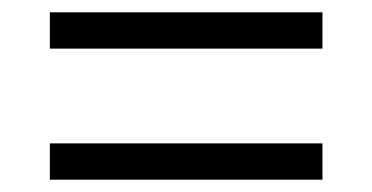

<svg xmlns="http://www.w3.org/2000/svg" viewBox="-20 -513 605 312"><path d="M61 -434H504V-493H61ZM61 -221H504V-280H61Z"/></svg>

Font: Noto Serif Gurmukhi SemiBold
Style: Regular
Weight: 600
Designer: Vaibhav Singh and the Monotype Design Team
Foundry: Monotype Imaging Inc.
Version: Version 2.004